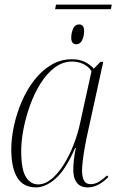

<svg xmlns="http://www.w3.org/2000/svg" viewBox="-20 -803 509 833"><path d="M219 -763 223 -783H465L461 -763ZM311 -611Q289 -611 289 -639Q289 -659 297 -678Q305 -697 323 -697Q345 -697 345 -669Q345 -647 336.5 -629Q328 -611 311 -611ZM136 10Q81 10 55 -32.5Q29 -75 29 -155Q29 -203 40.5 -256.5Q52 -310 74 -361.5Q96 -413 128 -454.5Q160 -496 201.5 -521Q243 -546 292 -546Q325 -546 348 -534.5Q371 -523 387 -505L416 -535H428L355 -202Q351 -183 346.5 -156.5Q342 -130 339 -104.5Q336 -79 336 -63Q336 -35 344.5 -19.5Q353 -4 373 -4Q392 -4 408.5 -14Q425 -24 445 -42L450 -35Q432 -16 409 -3Q386 10 360 10Q328 10 312.5 -11.5Q297 -33 298 -70Q298 -88 301 -113Q304 -138 309 -161H306Q265 -67 221.5 -28.5Q178 10 136 10ZM145 -3Q175 -3 203.5 -26.5Q232 -50 256.5 -89Q281 -128 299.5 -175.5Q318 -223 328 -271L377 -494Q364 -515 341 -525.5Q318 -536 294 -536Q252 -536 217.5 -510Q183 -484 156 -441Q129 -398 110.5 -346.5Q92 -295 82 -243.5Q72 -192 72 -149Q72 -67 92.5 -35Q113 -3 145 -3Z"/></svg>

Font: Noto Serif Display SemiCondensed ExtraLight
Style: Italic
Weight: 200
Width: 4
Italic angle: -12°
Designer: Monotype Design Team
Foundry: Monotype Imaging Inc.
Version: Version 2.009